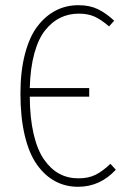

<svg xmlns="http://www.w3.org/2000/svg" viewBox="-20 -713 487 743"><path d="M407.2 -79.1 428.2 -56.2Q367.2 9.8 282.2 9.8Q233.4 9.8 193.4 -11.7Q153.3 -33.2 122.8 -76.2Q92.3 -119.1 75.7 -189.2Q59.1 -259.3 59.1 -351.1Q59.1 -437.5 76.7 -504.4Q94.2 -571.3 125.2 -611.6Q156.2 -651.9 196 -672.4Q235.8 -692.9 283.2 -692.9Q326.7 -692.9 358.4 -677.7Q390.1 -662.6 421.9 -632.8L401.9 -610.8Q371.6 -637.2 345.9 -648.7Q320.3 -660.2 285.2 -660.2Q246.1 -660.2 213.6 -644.5Q181.2 -628.9 154.8 -595.9Q128.4 -563 112.8 -506.1Q97.2 -449.2 95.2 -372.1H325.2V-338.9H95.2Q95.7 -256.3 110.1 -194.6Q124.5 -132.8 150.4 -95.7Q176.3 -58.6 209.2 -40.8Q242.2 -22.9 283.2 -22.9Q323.2 -22.9 350.8 -37.1Q378.4 -51.3 407.2 -79.1Z"/></svg>

Font: Fira Sans Compressed UltraLight
Style: Regular
Weight: 200
Width: 1
Designer: Carrois Corporate & Edenspiekermann AG
Foundry: Carrois Corporate GbR & Edenspiekermann AG
Version: Version 4.203;PS 004.203;hotconv 1.0.88;makeotf.lib2.5.64775